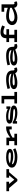

<svg xmlns="http://www.w3.org/2000/svg" viewBox="3826 -4600 788 8481"><g transform="rotate(-90 4220.5 -359.0)"><path d="M991 -352H857L547 13H463L153 -352H16V-471H434V-352H336L525 -122L714 -352H615V-471H991Z M1911 -75Q1839 -36 1737.5 -11Q1636 14 1527 14Q1396 14 1290 -13Q1184 -40 1121 -95Q1058 -150 1058 -232Q1058 -306 1114.5 -363.5Q1171 -421 1274 -452.5Q1377 -484 1513 -484Q1686 -484 1785.5 -441.5Q1885 -399 1885 -318Q1885 -244 1802 -206.5Q1719 -169 1558 -169Q1404 -169 1204 -230Q1209 -170 1300 -135.5Q1391 -101 1534 -101Q1722 -101 1862 -176ZM1245 -312Q1323 -293 1408 -283.5Q1493 -274 1561 -274Q1657 -274 1695 -283.5Q1733 -293 1733 -320Q1733 -348 1679 -363.5Q1625 -379 1528 -379Q1439 -379 1363 -362Q1287 -345 1245 -312Z M2875 -482V-235H2745V-341Q2671 -338 2575.5 -301.5Q2480 -265 2382 -197V-119H2553V0H2045V-119H2230V-352H2045V-471H2382V-299Q2488 -385 2597 -434Q2706 -483 2808 -483Z M3801 -142Q3801 -71 3721 -29Q3641 13 3484 13Q3379 13 3280.5 -8Q3182 -29 3111 -68V0H3001V-184L3065 -197Q3128 -144 3240.5 -114.5Q3353 -85 3474 -85Q3646 -85 3646 -129Q3646 -143 3621.5 -152.5Q3597 -162 3533.5 -168.5Q3470 -175 3353 -179Q3225 -184 3148 -201.5Q3071 -219 3036 -251Q3001 -283 3001 -333Q3001 -402 3077.5 -443.5Q3154 -485 3310 -485Q3405 -485 3488.5 -467Q3572 -449 3653 -407V-471H3763V-300L3700 -288Q3631 -339 3528.5 -363Q3426 -387 3320 -387Q3230 -387 3193.5 -375.5Q3157 -364 3157 -344Q3157 -331 3179.5 -324Q3202 -317 3258 -313Q3314 -309 3446 -302Q3636 -292 3718.5 -253.5Q3801 -215 3801 -142Z M4400 -119V0H3892V-119H4076V-567H3892V-686H4228V-119Z M5485 -22Q5460 -6 5432.5 3Q5405 12 5367 12Q5320 12 5282.5 -14Q5245 -40 5228 -83Q5134 -39 5021 -13Q4908 13 4795 13Q4663 13 4594 -26.5Q4525 -66 4525 -141Q4525 -220 4613 -263Q4701 -306 4863 -306Q5028 -306 5210 -250Q5193 -314 5127.5 -341Q5062 -368 4931 -368Q4844 -368 4749 -353Q4654 -338 4564 -311L4532 -420Q4627 -450 4738.5 -466.5Q4850 -483 4961 -483Q5350 -483 5350 -200V-176Q5350 -144 5364.5 -128.5Q5379 -113 5401 -113Q5423 -113 5449 -127ZM4836 -104Q4912 -104 5017.5 -120.5Q5123 -137 5217 -163V-166Q5044 -198 4863 -198Q4778 -198 4733.5 -184.5Q4689 -171 4689 -146Q4689 -123 4721.5 -113.5Q4754 -104 4836 -104Z M6528 -22Q6503 -6 6475.5 3Q6448 12 6410 12Q6363 12 6325.5 -14Q6288 -40 6271 -83Q6177 -39 6064 -13Q5951 13 5838 13Q5706 13 5637 -26.5Q5568 -66 5568 -141Q5568 -220 5656 -263Q5744 -306 5906 -306Q6071 -306 6253 -250Q6236 -314 6170.5 -341Q6105 -368 5974 -368Q5887 -368 5792 -353Q5697 -338 5607 -311L5575 -420Q5670 -450 5781.5 -466.5Q5893 -483 6004 -483Q6393 -483 6393 -200V-176Q6393 -144 6407.5 -128.5Q6422 -113 6444 -113Q6466 -113 6492 -127ZM5879 -104Q5955 -104 6060.5 -120.5Q6166 -137 6260 -163V-166Q6087 -198 5906 -198Q5821 -198 5776.5 -184.5Q5732 -171 5732 -146Q5732 -123 5764.5 -113.5Q5797 -104 5879 -104Z M6927 -495V-471H7173V-352H6927V-119H7144V0H6604V-119H6775V-352H6604V-471H6775V-490Q6775 -607 6842 -670Q6909 -733 7034 -733Q7176 -733 7338 -657L7288 -539Q7230 -568 7168.5 -585Q7107 -602 7051 -602Q6992 -602 6959.5 -574Q6927 -546 6927 -495Z M8405 -22Q8380 -6 8351.5 3Q8323 12 8280 12Q8215 12 8170.5 -24.5Q8126 -61 8118 -129Q8008 -61 7903.5 -23Q7799 15 7682 15Q7586 15 7512 -12Q7438 -39 7396 -91.5Q7354 -144 7354 -220Q7354 -300 7404.5 -359.5Q7455 -419 7541 -451Q7627 -483 7730 -483Q7922 -483 8117 -409V-567H7943V-686H8269V-184Q8269 -146 8283 -129.5Q8297 -113 8320 -113Q8343 -113 8369 -127ZM7709 -112Q7795 -112 7902 -144.5Q8009 -177 8117 -236V-305Q8036 -330 7939 -344Q7842 -358 7751 -358Q7680 -358 7626 -341.5Q7572 -325 7543 -295.5Q7514 -266 7514 -229Q7514 -173 7565 -142.5Q7616 -112 7709 -112Z"/></g></svg>

Font: BioRhyme Expanded ExtraBold
Style: Regular
Weight: 800
Width: 7
Designer: Aoife Mooney
Foundry: Aoife Mooney Type
Version: Version 1.001